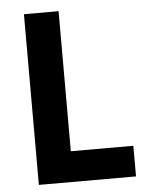

<svg xmlns="http://www.w3.org/2000/svg" viewBox="-50 -721 573 762"><g transform="rotate(-5 236.0 -340.0)"><path d="M461 0H74V-680H212V-122H461Z"/></g></svg>

Font: Titillium Web
Style: Bold
Weight: 700
Version: Version 1.001;PS 57.000;hotconv 1.0.70;makeotf.lib2.5.55311